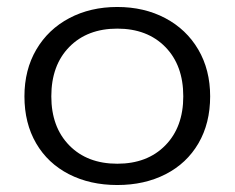

<svg xmlns="http://www.w3.org/2000/svg" viewBox="-20 -515 672 550"><path d="M50 -239Q50 -315 84 -373Q118 -431 178.5 -463Q239 -495 316 -495Q393 -495 453.5 -463Q514 -431 548 -373Q582 -315 582 -239Q582 -162 548.5 -104.5Q515 -47 454.5 -16Q394 15 316 15Q238 15 177.5 -16Q117 -47 83.5 -104.5Q50 -162 50 -239ZM505 -239Q505 -328 453.5 -380.5Q402 -433 316 -433Q230 -433 178.5 -380.5Q127 -328 127 -239Q127 -151 178.5 -98.5Q230 -46 316 -46Q402 -46 453.5 -98.5Q505 -151 505 -239Z"/></svg>

Font: Prompt Light
Style: Regular
Weight: 300
Designer: Katatrad Team
Foundry: CadsonDemak
Version: Version 1.001